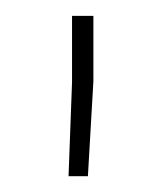

<svg xmlns="http://www.w3.org/2000/svg" viewBox="-20 -770 206 242"><path d="M97.7 -750V-667.5L90.8 -547.9H66.4L70.8 -666.5V-750Z"/></svg>

Font: Vazirmatn RD UI Thin
Style: Regular
Weight: 100
Designer: Saber Rastikerdar
Foundry: Saber Rastikerdar
Version: Version 33.003